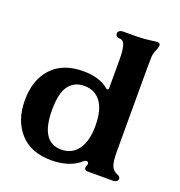

<svg xmlns="http://www.w3.org/2000/svg" viewBox="-137 -871 933 997"><g transform="rotate(20 330.0 -373.0)"><path d="M20 -237Q20 -349 81 -415.5Q142 -482 255 -482Q343 -482 393 -441Q399 -436 404 -436Q410 -436 410 -445V-606Q410 -659 400 -686Q396 -696 389 -701Q382 -706 370 -706Q361 -706 355.5 -711.5Q350 -717 350 -726Q350 -734 357.5 -740Q365 -746 380 -746H438Q490 -746 537 -753Q554 -756 563 -756Q580 -756 580 -741Q580 -732 569 -706Q562 -691 561 -671.5Q560 -652 560 -606V-150Q560 -93 570 -70Q580 -48 600 -40Q620 -32 620 -20Q620 -11 612.5 -5.5Q605 0 590 0H452Q435 0 435 -15Q435 -22 439 -30Q441 -33 441 -38Q441 -43 438 -46Q435 -49 430 -49Q421 -49 413 -42Q387 -17 345.5 -3.5Q304 10 255 10Q142 10 81 -58Q20 -126 20 -237ZM285 -60Q343 -60 376.5 -105.5Q410 -151 410 -237Q410 -323 377.5 -367.5Q345 -412 286 -412Q230 -412 200 -371Q170 -330 170 -237Q170 -60 285 -60Z"/></g></svg>

Font: Raigarh
Style: Bold
Weight: 700
Designer: jaikishan Patel
Foundry: MagicType
Version: Version 1.000